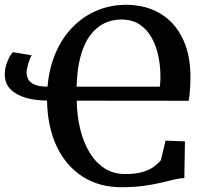

<svg xmlns="http://www.w3.org/2000/svg" viewBox="-20 -771 867 802"><path d="M752.5 -180.5 750 -27Q729 -26.5 704.8 -20.5Q680.5 -14.5 650 -7.2Q619.5 0 579.5 5.5Q539.5 11 486.5 11Q394.5 11 325.5 -33Q256.5 -77 217.5 -158.2Q178.5 -239.5 176.5 -351Q127 -351 87 -362.8Q47 -374.5 23.5 -398.5Q0 -422.5 0 -459.5Q0 -481 6.2 -501Q12.5 -521 20.8 -535.2Q29 -549.5 34.5 -553L112.5 -540Q108.5 -535 103.5 -521.2Q98.5 -507.5 94.8 -492.5Q91 -477.5 91 -468.5Q91 -454 97.5 -440.5Q104 -427 123 -418.2Q142 -409.5 178.5 -409Q185.5 -488.5 213.2 -551.8Q241 -615 285.2 -659.5Q329.5 -704 386 -727.5Q442.5 -751 507 -751Q564.5 -751 613 -732.2Q661.5 -713.5 697.5 -676.2Q733.5 -639 754 -584Q774.5 -529 775.5 -457Q775.5 -437 774.8 -416.8Q774 -396.5 772.2 -379.2Q770.5 -362 768 -350L300.5 -350.5Q301.5 -287.5 315 -232Q328.5 -176.5 354 -134.2Q379.5 -92 416.8 -68Q454 -44 503 -44Q547 -44 575.5 -52.5Q604 -61 622 -74.2Q640 -87.5 652 -102L671.5 -183.5ZM300 -409H647.5Q648.5 -417 649.2 -425.2Q650 -433.5 650.2 -442.5Q650.5 -451.5 650 -460Q649.5 -499 640.8 -539.5Q632 -580 613.2 -614Q594.5 -648 563.2 -668.8Q532 -689.5 486 -689.5Q448 -689.5 415.2 -673.5Q382.5 -657.5 357 -623.8Q331.5 -590 316.8 -536.8Q302 -483.5 300 -409Z"/></svg>

Font: Merriweather 28pt SemiBold
Style: Regular
Weight: 600
Version: Version 2.100